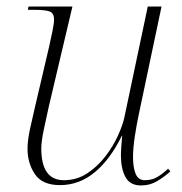

<svg xmlns="http://www.w3.org/2000/svg" viewBox="-20 -556 556 586"><path d="M410 10Q377 10 363 -15.5Q349 -41 349 -83Q349 -92 350 -106.5Q351 -121 353 -142H352Q317 -70 269.5 -30.5Q222 9 163 9Q109 9 86.5 -24.5Q64 -58 64 -102Q64 -127 71.5 -162Q79 -197 86 -226L130 -414Q135 -436 140 -460.5Q145 -485 145 -496Q145 -516 131.5 -521Q118 -526 84 -526H65L67 -536H201L129 -231Q122 -200 114 -162Q106 -124 106 -103Q106 -6 175 -6Q214 -6 245.5 -26.5Q277 -47 301 -78Q325 -109 339.5 -141Q354 -173 359 -195L431 -536H473L403 -204Q397 -176 391.5 -140Q386 -104 386 -76Q386 -45 394 -25.5Q402 -6 422 -6Q444 -6 460.5 -16Q477 -26 493 -41L500 -33Q484 -18 461 -4Q438 10 410 10Z"/></svg>

Font: Noto Serif Display ExtraLight
Style: Italic
Weight: 200
Italic angle: -12°
Designer: Monotype Design Team
Foundry: Monotype Imaging Inc.
Version: Version 2.009